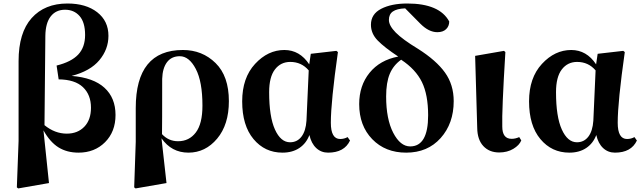

<svg xmlns="http://www.w3.org/2000/svg" viewBox="-20 -846 3634 1085"><path d="M236.3 -643.6 231.4 -138.7Q290 -90.8 357.4 -90.8Q418.9 -90.8 456.5 -129.9Q494.1 -168.9 494.1 -237.3Q494.1 -310.5 448.7 -353.5Q403.3 -396.5 311.5 -397.5L299.8 -475.6Q382.8 -496.1 421.9 -537.6Q460.9 -579.1 460.9 -648.4Q460.9 -719.7 429.7 -755.4Q398.4 -791 347.7 -791Q295.9 -791 266.6 -753.4Q237.3 -715.8 236.3 -643.6ZM85 -49.8V-501Q85 -661.1 158.7 -743.7Q232.4 -826.2 361.3 -826.2Q465.8 -826.2 529.3 -776.9Q592.8 -727.5 592.8 -643.6Q592.8 -567.4 541.5 -505.9Q490.2 -444.3 384.8 -417Q507.8 -407.2 570.3 -350.1Q632.8 -293 632.8 -196.3Q632.8 -101.6 573.7 -42.5Q514.6 16.6 423.8 16.6Q358.4 16.6 310.5 -13.2Q262.7 -43 225.6 -109.4L256.8 188.5L83 218.8L75.2 212.9Z M896.5 -400.4Q896.5 -128.9 895.5 -87.9Q932.6 -47.9 986.3 -47.9Q1048.8 -47.9 1086.4 -97.2Q1124 -146.5 1124 -249Q1124 -384.8 1086.4 -456.5Q1048.8 -528.3 996.1 -528.3Q949.2 -528.3 923.8 -494.6Q898.4 -460.9 896.5 -400.4ZM747.1 -44.9V-235.4Q747.1 -563.5 1013.7 -563.5Q1123 -563.5 1198.2 -489.7Q1273.4 -416 1273.4 -274.4Q1273.4 -141.6 1207 -62.5Q1140.6 16.6 1044.9 16.6Q949.2 16.6 892.6 -64.5L920.9 188.5L746.1 218.8L738.3 212.9Z M1711.9 -164.1 1724.6 -448.2Q1683.6 -496.1 1620.1 -496.1Q1566.4 -496.1 1533.7 -453.6Q1501 -411.1 1501 -325.2Q1501 -186.5 1533.7 -114.3Q1566.4 -42 1619.1 -42Q1659.2 -42 1683.6 -73.7Q1708 -105.5 1711.9 -164.1ZM1944.3 -71.3 1958 -51.8Q1925.8 16.6 1834 16.6Q1794.9 16.6 1767.1 -9.3Q1739.3 -35.2 1728.5 -83Q1710.9 -36.1 1671.9 -9.8Q1632.8 16.6 1576.2 16.6Q1476.6 16.6 1412.6 -60.1Q1348.6 -136.7 1348.6 -273.4Q1348.6 -406.2 1421.4 -484.9Q1494.1 -563.5 1586.9 -563.5Q1673.8 -563.5 1727.5 -482.4L1736.3 -542L1880.9 -558.6L1889.6 -551.8Q1849.6 -270.5 1849.6 -152.3Q1849.6 -60.5 1902.3 -60.5Q1924.8 -60.5 1944.3 -71.3Z M2248 -507.8 2247.1 -508.8Q2203.1 -477.5 2182.6 -428.7Q2162.1 -379.9 2162.1 -300.8Q2162.1 -172.9 2202.1 -95.7Q2242.2 -18.6 2297.9 -18.6Q2399.4 -18.6 2399.4 -194.3Q2399.4 -310.5 2364.3 -382.3Q2329.1 -454.1 2248 -507.8ZM2355.5 -711.9 2269.5 -798.8Q2222.7 -796.9 2200.2 -781.2Q2177.7 -765.6 2177.7 -733.4Q2177.7 -701.2 2216.3 -662.1Q2254.9 -623 2341.8 -570.3Q2445.3 -504.9 2494.6 -436Q2543.9 -367.2 2543.9 -274.4Q2543.9 -148.4 2470.2 -65.9Q2396.5 16.6 2275.4 16.6Q2157.2 16.6 2083.5 -59.6Q2009.8 -135.7 2009.8 -257.8Q2009.8 -362.3 2068.4 -434.6Q2127 -506.8 2230.5 -526.4Q2152.3 -578.1 2114.3 -617.2Q2076.2 -656.2 2076.2 -706.1Q2076.2 -766.6 2134.3 -796.4Q2192.4 -826.2 2281.2 -826.2Q2463.9 -826.2 2518.6 -724.6Q2518.6 -698.2 2501 -681.2Q2483.4 -664.1 2451.2 -664.1Q2403.3 -664.1 2355.5 -711.9Z M2800.8 15.6Q2745.1 15.6 2711.4 -20.5Q2677.7 -56.6 2676.8 -123L2665 -530.3L2828.1 -558.6L2835.9 -551.8Q2815.4 -216.8 2818.4 -130.9Q2818.4 -61.5 2871.1 -61.5Q2892.6 -61.5 2914.1 -71.3L2925.8 -52.7Q2915 -25.4 2880.9 -4.9Q2846.7 15.6 2800.8 15.6Z M3333 -164.1 3345.7 -448.2Q3304.7 -496.1 3241.2 -496.1Q3187.5 -496.1 3154.8 -453.6Q3122.1 -411.1 3122.1 -325.2Q3122.1 -186.5 3154.8 -114.3Q3187.5 -42 3240.2 -42Q3280.3 -42 3304.7 -73.7Q3329.1 -105.5 3333 -164.1ZM3565.4 -71.3 3579.1 -51.8Q3546.9 16.6 3455.1 16.6Q3416 16.6 3388.2 -9.3Q3360.4 -35.2 3349.6 -83Q3332 -36.1 3293 -9.8Q3253.9 16.6 3197.3 16.6Q3097.7 16.6 3033.7 -60.1Q2969.7 -136.7 2969.7 -273.4Q2969.7 -406.2 3042.5 -484.9Q3115.2 -563.5 3208 -563.5Q3294.9 -563.5 3348.6 -482.4L3357.4 -542L3502 -558.6L3510.7 -551.8Q3470.7 -270.5 3470.7 -152.3Q3470.7 -60.5 3523.4 -60.5Q3545.9 -60.5 3565.4 -71.3Z"/></svg>

Font: Bpmf Zihi Serif Heavy
Style: Heavy
Weight: 900
Foundry: But Ko
Version: Version 1.320